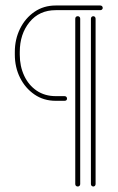

<svg xmlns="http://www.w3.org/2000/svg" viewBox="-20 -599 429 699"><path d="M254 -531Q254 -535 256.5 -537.5Q259 -540 263 -540Q267 -540 269.5 -537.5Q272 -535 272 -531V71Q272 75 269.5 77.5Q267 80 263 80Q259 80 256.5 77.5Q254 75 254 71ZM215 -249Q219 -249 221.5 -246.5Q224 -244 224 -240Q224 -236 221.5 -234Q219 -232 215 -232H183Q139 -232 105.5 -255Q72 -278 53 -316Q34 -354 34 -400V-410Q34 -456 53 -494.5Q72 -533 105.5 -556Q139 -579 183 -579H192H345Q349 -579 351.5 -576.5Q354 -574 354 -570Q354 -567 351.5 -564.5Q349 -562 345 -562H192H183Q123 -562 87.5 -518.5Q52 -475 52 -410V-400Q52 -358 68 -323.5Q84 -289 113.5 -269Q143 -249 183 -249ZM311 -531Q311 -535 313.5 -537.5Q316 -540 320 -540Q323 -540 325.5 -537.5Q328 -535 328 -531V71Q328 75 325.5 77.5Q323 80 320 80Q316 80 313.5 77.5Q311 75 311 71Z"/></svg>

Font: Libertine-Super Thin
Style: Regular
Weight: 100
Designer: Bastien Sozeau
Foundry: NBR — Bastien Sozeau
Version: Version 2.003;gftools[0.9.33]